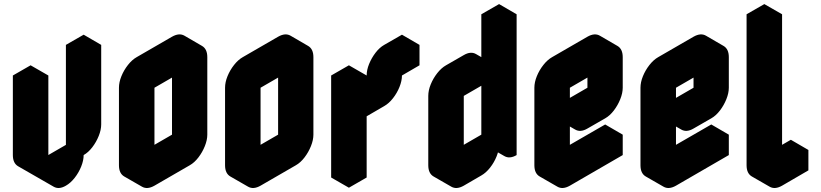

<svg xmlns="http://www.w3.org/2000/svg" viewBox="-20 -870 4026 941"><path d="M303 40Q269 60 243 45Q217 30 217 -10L390 -110V-600L476 -650V-260Q476 -234 464 -204Q452 -174 432.5 -148.5Q413 -123 390 -110Q390 -84 378 -54Q366 -24 346 1.5Q326 27 303 40ZM130 -450 217 -500V-10Q182 10 156 -5Q130 -20 130 -60ZM476 -650 390 -600 303 -650 390 -700ZM390 -600V-110L303 -160V-650ZM390 -110 217 -10 130 -60 303 -160ZM217 -10Q217 30 243 45L156 -5Q130 -20 130 -60ZM217 -500 130 -450 43 -500 130 -550ZM130 -450V-60Q130 -20 156 -5L69 -55Q43 -70 43 -110V-500Z M737 -540 910 -640Q944 -660 970 -645Q996 -630 996 -590V-210Q996 -184 984 -154Q972 -124 952.5 -98.5Q933 -73 910 -60L737 40Q702 60 676 45Q650 30 650 -10V-390Q650 -417 662 -446.5Q674 -476 694 -501.5Q714 -527 737 -540ZM737 -60 910 -160V-540L737 -440ZM910 -540V-160L823 -210V-590ZM910 -160 737 -60 650 -110 823 -210ZM970 -645Q944 -660 910 -640L737 -540Q714 -527 694 -501.5Q674 -476 662 -446.5Q650 -417 650 -390V-10Q650 30 676 45L589 -5Q563 -20 563 -60V-440Q563 -467 575 -496.5Q587 -526 607 -551.5Q627 -577 650 -590L823 -690Q858 -710 884 -695Z M1257 -540 1430 -640Q1464 -660 1490 -645Q1516 -630 1516 -590V-210Q1516 -184 1504 -154Q1492 -124 1472.5 -98.5Q1453 -73 1430 -60L1257 40Q1222 60 1196 45Q1170 30 1170 -10V-390Q1170 -417 1182 -446.5Q1194 -476 1214 -501.5Q1234 -527 1257 -540ZM1257 -60 1430 -160V-540L1257 -440ZM1430 -540V-160L1343 -210V-590ZM1430 -160 1257 -60 1170 -110 1343 -210ZM1490 -645Q1464 -660 1430 -640L1257 -540Q1234 -527 1214 -501.5Q1194 -476 1182 -446.5Q1170 -417 1170 -390V-10Q1170 30 1196 45L1109 -5Q1083 -20 1083 -60V-440Q1083 -467 1095 -496.5Q1107 -526 1127 -551.5Q1147 -577 1170 -590L1343 -690Q1378 -710 1404 -695Z M1690 -450 1777 -500V-400L1863 -450Q1863 -477 1875 -506.5Q1887 -536 1907 -561.5Q1927 -587 1950 -600L2036 -650V-550L1950 -500Q1950 -474 1938 -444Q1926 -414 1906 -388.5Q1886 -363 1863 -350L1777 -300V0L1690 50ZM1690 -450V50L1603 0V-500ZM2036 -650 1950 -600Q1927 -587 1907 -561.5Q1887 -536 1875 -506.5Q1863 -477 1863 -450L1777 -500Q1777 -527 1789 -556.5Q1801 -586 1820.5 -611.5Q1840 -637 1863 -650L1950 -700ZM1863 -450 1777 -400 1690 -450 1777 -500ZM1777 -500 1690 -450 1603 -500 1690 -550Z M2253 -500 2339 -550Q2374 -570 2400 -555Q2426 -540 2426 -500V-750L2512 -800V-110Q2478 -90 2452 -105Q2426 -120 2426 -160Q2426 -134 2414 -104Q2402 -74 2382 -48.5Q2362 -23 2339 -10L2253 40Q2218 60 2192 45Q2166 30 2166 -10V-350Q2166 -377 2178 -406.5Q2190 -436 2210 -461.5Q2230 -487 2253 -500ZM2253 -400V-60L2426 -160V-500ZM2426 -160Q2426 -120 2452 -105L2365 -155Q2339 -170 2339 -210ZM2512 -800 2426 -750 2339 -800 2426 -850ZM2426 -750V-500L2339 -550V-800ZM2426 -500V-160L2339 -210V-550ZM2426 -160 2253 -60 2166 -110 2339 -210ZM2400 -555Q2374 -570 2339 -550L2253 -500Q2230 -487 2210 -461.5Q2190 -436 2178 -406.5Q2166 -377 2166 -350V-10Q2166 30 2192 45L2105 -5Q2079 -20 2079 -60V-400Q2079 -427 2091 -456.5Q2103 -486 2123 -511.5Q2143 -537 2166 -550L2253 -600Q2287 -620 2313 -605Z M2773 -540 2946 -640Q2980 -660 3006 -645Q3032 -630 3032 -590V-440Q3032 -414 3020 -384Q3008 -354 2988.5 -328.5Q2969 -303 2946 -290L2859 -240Q2825 -220 2799 -235Q2773 -250 2773 -290V-60L3032 -210V-110L2773 40Q2738 60 2712 45Q2686 30 2686 -10V-390Q2686 -417 2698 -446.5Q2710 -476 2730 -501.5Q2750 -527 2773 -540ZM2946 -540 2773 -440V-290L2946 -390ZM3032 -210 2773 -60 2686 -110 2946 -260ZM2946 -540V-390L2859 -440V-590ZM2773 -290Q2773 -250 2799 -235L2712 -285Q2686 -300 2686 -340ZM2946 -390 2773 -290 2686 -340 2859 -440ZM3006 -645Q2980 -660 2946 -640L2773 -540Q2750 -527 2730 -501.5Q2710 -476 2698 -446.5Q2686 -417 2686 -390V-10Q2686 30 2712 45L2625 -5Q2599 -20 2599 -60V-440Q2599 -467 2611 -496.5Q2623 -526 2643 -551.5Q2663 -577 2686 -590L2859 -690Q2894 -710 2920 -695Z M3293 -540 3466 -640Q3500 -660 3526 -645Q3552 -630 3552 -590V-440Q3552 -414 3540 -384Q3528 -354 3508.5 -328.5Q3489 -303 3466 -290L3379 -240Q3345 -220 3319 -235Q3293 -250 3293 -290V-60L3552 -210V-110L3293 40Q3258 60 3232 45Q3206 30 3206 -10V-390Q3206 -417 3218 -446.5Q3230 -476 3250 -501.5Q3270 -527 3293 -540ZM3466 -540 3293 -440V-290L3466 -390ZM3552 -210 3293 -60 3206 -110 3466 -260ZM3466 -540V-390L3379 -440V-590ZM3293 -290Q3293 -250 3319 -235L3232 -285Q3206 -300 3206 -340ZM3466 -390 3293 -290 3206 -340 3379 -440ZM3526 -645Q3500 -660 3466 -640L3293 -540Q3270 -527 3250 -501.5Q3230 -476 3218 -446.5Q3206 -417 3206 -390V-10Q3206 30 3232 45L3145 -5Q3119 -20 3119 -60V-440Q3119 -467 3131 -496.5Q3143 -526 3163 -551.5Q3183 -577 3206 -590L3379 -690Q3414 -710 3440 -695Z M3813 -60 3942 -135V-35L3813 40Q3778 60 3752 45Q3726 30 3726 -10V-750L3813 -800ZM3813 -800 3726 -750 3639 -800 3726 -850ZM3942 -135 3813 -60 3726 -110 3856 -185ZM3726 -750V-10Q3726 30 3752 45L3665 -5Q3639 -20 3639 -60V-800Z"/></svg>

Font: Nabla Normal
Style: Regular
Weight: 400
Designer: Arthur Reinders Folmer
Version: Version 1.000